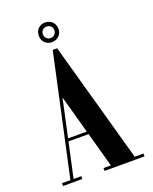

<svg xmlns="http://www.w3.org/2000/svg" viewBox="-156 -936 813 1021"><g transform="rotate(-20 250.5 -425.0)"><path d="M172 -466 225 -699H241L436 0H301ZM216 -699H234L82 0H64ZM429 -16H481V0H433ZM255 -16H303V0H255ZM76 -16H129V0H76ZM20 -16H70L64 0H20ZM120 -229H298L295 -213H118ZM172 -794Q172 -819 187.5 -834.5Q203 -850 227 -850Q251 -850 267 -834.5Q283 -819 283 -794Q283 -770 267 -754.5Q251 -739 227 -739Q203 -739 187.5 -754.5Q172 -770 172 -794ZM195 -794Q195 -781 204 -771.5Q213 -762 227 -762Q242 -762 251 -771.5Q260 -781 260 -794Q260 -809 251 -818Q242 -827 227 -827Q213 -827 204 -818Q195 -809 195 -794Z"/></g></svg>

Font: Emberly Black
Style: Regular
Weight: 900
Designer: Rajesh Rajput
Foundry: Rajesh Rajput
Version: Version 1.000